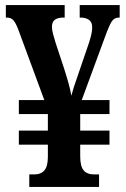

<svg xmlns="http://www.w3.org/2000/svg" viewBox="-20 -734 496 754"><path d="M95 0V-49H114Q141 -49 154.5 -65Q168 -81 168 -118V-166H54V-221H168V-286H54V-341H154L54 -612Q43 -642 33.5 -653.5Q24 -665 7 -665H3V-714H234V-665H229Q207 -665 195.5 -656.5Q184 -648 184 -628Q184 -616 188.5 -600Q193 -584 198 -567L231 -467Q241 -436 249 -407.5Q257 -379 260 -358Q269 -391 284 -433L322 -544Q330 -566 336 -588Q342 -610 342 -627Q342 -647 329.5 -656Q317 -665 296 -665H293V-714H450V-665H447Q429 -665 419 -650Q409 -635 392 -588L301 -341H410V-286H295V-221H410V-166H295V-120Q295 -81 308.5 -65Q322 -49 350 -49H369V0Z"/></svg>

Font: Noto Serif Thai ExtraCondensed
Style: Bold
Weight: 700
Width: 2
Designer: Monotype Design Team
Foundry: Monotype Imaging Inc.
Version: Version 2.002; ttfautohint (v1.8.4.7-5d5b)